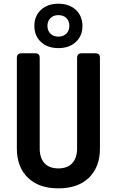

<svg xmlns="http://www.w3.org/2000/svg" viewBox="-20 -1022 640 1052"><path d="M300 10Q192.7 10 132.6 -48.5Q72.4 -107.1 72.4 -208.2V-705.3Q72.4 -730 97.1 -730H172.9Q197.6 -730 197.6 -705.3V-208.8Q197.6 -157 223.5 -128.1Q249.5 -99.3 300 -99.3Q349.5 -99.3 376 -128.1Q402.4 -157 402.4 -208.8V-705.3Q402.4 -730 427.1 -730H502.9Q527.6 -730 527.6 -705.3V-208.2Q527.6 -107.3 467.6 -48.6Q407.7 10 300 10ZM300 -758.4Q240.7 -758.4 204.5 -792Q168.3 -825.6 168.3 -880.1Q168.3 -934.5 204.5 -968.1Q240.7 -1001.6 300 -1001.6Q359.3 -1001.6 395.5 -968Q431.7 -934.4 431.7 -879.9Q431.7 -825.5 395.5 -791.9Q359.3 -758.4 300 -758.4ZM300 -821.3Q327 -821.3 343.5 -837.5Q360 -853.8 360 -880.3Q360 -906.8 343.5 -923Q327 -939.1 300 -939.1Q273 -939.1 256.5 -922.9Q240 -906.7 240 -880Q240 -853.8 256.5 -837.5Q273 -821.3 300 -821.3Z"/></svg>

Font: Pitagon Sans Mono
Style: Regular
Weight: 400
Monospace: yes
Designer: Travis Tran
Foundry: Pitagon
Version: Version 1.001;gftools[0.9.26]